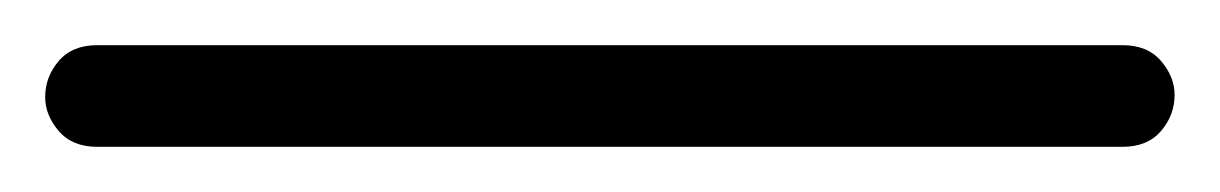

<svg xmlns="http://www.w3.org/2000/svg" viewBox="-20 55 540 85"><path d="M477 120H23Q12 120 6 113Q0 106 0 98Q0 89 6 82Q12 75 23 75H477Q488 75 494 82Q500 89 500 97Q500 106 494 113Q488 120 477 120Z"/></svg>

Font: Kiwi Maru
Style: Regular
Weight: 400
Designer: Hiroki-Chan
Version: Version 1.100